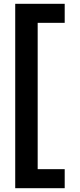

<svg xmlns="http://www.w3.org/2000/svg" viewBox="-20 -829 420 1009"><path d="M320 -809V-709H178V60H320V160H60V-809Z"/></svg>

Font: Madhuban Bold
Style: Regular
Weight: 700
Designer: jaikishan Patel
Foundry: MagicType
Version: Version 1.000